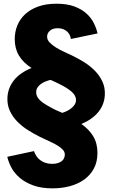

<svg xmlns="http://www.w3.org/2000/svg" viewBox="-20 -784 620 1054"><path d="M268.6 250Q207.3 250 163.4 234.1Q119.5 218.2 89.8 193.2Q60 168.2 43.4 137.5Q26.8 106.8 20 76.8L166.4 45.5Q171.4 59.5 179.5 72.3Q187.7 85 200 94.5Q212.3 104.1 228.9 109.8Q245.5 115.5 266.8 115.5Q285 115.5 298.2 111.1Q311.4 106.8 319.8 99.8Q328.2 92.7 332 83.4Q335.9 74.1 335.9 64.5Q335.9 50 325 38Q314.1 25.9 295.2 14.5Q276.4 3.2 251.4 -8.2Q226.4 -19.5 198.2 -33.2Q165.5 -49.5 132.7 -70.2Q100 -90.9 74.3 -117.3Q48.6 -143.6 33.6 -176.6Q18.6 -209.5 20.9 -250.5Q24.1 -302.7 57 -343.9Q90 -385 153.2 -410.9Q107.7 -439.5 84.3 -478.4Q60.9 -517.3 60.9 -569.1Q60.9 -609.1 75.2 -644.3Q89.5 -679.5 118.2 -706.1Q146.8 -732.7 189.8 -748.2Q232.7 -763.6 290 -763.6Q347.3 -763.6 387.3 -748.9Q427.3 -734.1 453.6 -710.7Q480 -687.3 494.5 -658.2Q509.1 -629.1 515.5 -600.5L369.1 -570Q367.7 -580.9 362.7 -591.6Q357.7 -602.3 348.9 -610.5Q340 -618.6 327 -623.9Q314.1 -629.1 296.8 -629.1Q269.5 -629.1 254.1 -615.5Q238.6 -601.8 238.6 -582.7Q238.6 -565.5 252.7 -550.7Q266.8 -535.9 287.7 -523Q308.6 -510 332.7 -499.1Q356.8 -488.2 376.8 -478.6Q410.9 -462.3 443.9 -441.4Q476.8 -420.5 502.3 -394.1Q527.7 -367.7 542.5 -335.5Q557.3 -303.2 555.5 -263.6Q553.2 -210.9 520.5 -170Q487.7 -129.1 426.8 -103.2Q468.6 -74.5 491.8 -35.9Q515 2.7 515 55.5Q515 104.1 495.7 140.5Q476.4 176.8 443 201.1Q409.5 225.5 364.5 237.7Q319.5 250 268.6 250ZM321.8 -164.5Q334.1 -168.2 347.3 -174.5Q360.5 -180.9 371.6 -189.8Q382.7 -198.6 390 -210Q397.3 -221.4 397.3 -235.5Q397.3 -246.8 391.8 -257.7Q386.4 -268.6 374.1 -279.8Q361.8 -290.9 342.3 -303Q322.7 -315 294.1 -328.6Q287.3 -331.8 278.6 -335.9Q270 -340 257.7 -345.5Q243.6 -342.3 229.5 -336.6Q215.5 -330.9 204.1 -322.7Q192.7 -314.5 185.7 -303.4Q178.6 -292.3 178.6 -277.7Q178.6 -256.8 194.3 -239.1Q210 -221.4 243.6 -202.7Q269.1 -187.7 289.1 -178.6Q309.1 -169.5 321.8 -164.5Z"/></svg>

Font: Spartan ExtBd
Style: Regular
Weight: 800
Designer: Matt Bailey, Mirko Velimirovic
Foundry: Matt Bailey
Version: Version 1.005